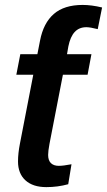

<svg xmlns="http://www.w3.org/2000/svg" viewBox="-20 -747 432 775"><path d="M167 8.3Q112.8 8.3 82.8 -19Q52.7 -46.4 52.7 -95.2Q52.7 -127.9 60.5 -167.5L114.3 -445.3H45.9L62 -528.3H130.9L141.6 -583Q155.3 -654.3 197.3 -690.7Q239.3 -727.1 313.5 -727.1Q349.6 -727.1 392.1 -716.8L374.5 -629.4Q344.2 -637.2 328.6 -637.2Q299.3 -637.2 281.5 -617.9Q263.7 -598.6 255.9 -559.6L250.5 -528.3H349.1L333.5 -445.3H233.9L179.7 -166Q174.3 -137.2 174.3 -121.6Q174.3 -99.6 185.5 -88.6Q196.8 -77.6 217.3 -77.6Q234.9 -77.6 268.6 -84L255.4 -3.4Q212.9 8.3 167 8.3Z"/></svg>

Font: Arimo SemiBold
Style: Italic
Weight: 600
Italic angle: -12°
Version: Version 1.33